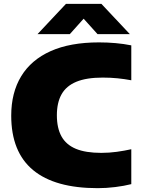

<svg xmlns="http://www.w3.org/2000/svg" viewBox="-20 -971 736 1001"><path d="M489.5 10Q378 10 293.8 -13.5Q209.5 -37 152.5 -84.2Q95.5 -131.5 67 -202.5Q38.5 -273.5 38.5 -368Q38.5 -488 90.5 -573.5Q142.5 -659 244.2 -704.5Q346 -750 496 -750Q540.5 -750 582.8 -746.2Q625 -742.5 664.5 -734.5V-552.5Q630 -559 593 -562.8Q556 -566.5 515.5 -566.5Q431 -566.5 378.2 -544.8Q325.5 -523 301 -479.5Q276.5 -436 276.5 -370Q276.5 -303.5 300.5 -260Q324.5 -216.5 375.5 -195.2Q426.5 -174 508 -174Q549 -174 589 -179.5Q629 -185 664.5 -193V-11Q627 -1.5 581 4.2Q535 10 489.5 10ZM175.5 -793 324 -951H508.5L657 -793H488.5L399 -892.5H433L344 -793Z"/></svg>

Font: Encode Sans SemiExpanded Black
Style: Regular
Weight: 900
Width: 6
Designer: Multiple Designers
Foundry: Impallari Type
Version: Version 3.002